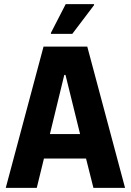

<svg xmlns="http://www.w3.org/2000/svg" viewBox="-20 -915 637 935"><path d="M8 0 192 -688H405L589 0H435L399 -143H194L159 0ZM223 -262H370L299 -550H293ZM228 -750V-755L300 -895H438V-890L332 -750Z"/></svg>

Font: Saira SemiCondensed
Style: Bold
Weight: 700
Width: 4
Designer: Hector Gatti with collaboration of the Omnibus-Type team
Foundry: Omnibus-Type
Version: Version 1.101